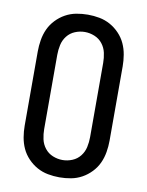

<svg xmlns="http://www.w3.org/2000/svg" viewBox="-85 -804 669 873"><g transform="rotate(10 250.0 -367.5)"><path d="M250 8Q223 8 196.5 3Q170 -2 146.5 -15Q123 -28 104 -48Q85 -68 74 -92Q63 -116 58.5 -143Q54 -170 54 -196V-539Q54 -565 58.5 -592Q63 -619 74 -643Q85 -667 104 -687Q123 -707 146.5 -720Q170 -733 196.5 -738Q223 -743 250 -743Q277 -743 303.5 -738Q330 -733 353.5 -720Q377 -707 396 -687Q415 -667 426 -643Q437 -619 441.5 -592Q446 -565 446 -539V-196Q446 -170 441.5 -143Q437 -116 426 -92Q415 -68 396 -48Q377 -28 353.5 -15Q330 -2 303.5 3Q277 8 250 8ZM250 -72Q273 -72 295 -81Q317 -90 331.5 -108.5Q346 -127 351 -150Q356 -173 356 -196V-539Q356 -562 351 -585Q346 -608 331.5 -626.5Q317 -645 295 -654Q273 -663 250 -663Q227 -663 205 -654Q183 -645 168.5 -626.5Q154 -608 149 -585Q144 -562 144 -539V-196Q144 -173 149 -150Q154 -127 168.5 -108.5Q183 -90 205 -81Q227 -72 250 -72Z"/></g></svg>

Font: Iosevka Custom Medium
Style: Regular
Weight: 500
Monospace: yes
Designer: Belleve Invis
Foundry: Belleve Invis
Version: Version 32.5.0; ttfautohint (v1.8.4)